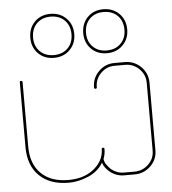

<svg xmlns="http://www.w3.org/2000/svg" viewBox="-52 -772 744 831"><g transform="rotate(-5 319.5 -356.5)"><path d="M427 -533Q385 -533 358.5 -560Q332 -587 332 -628Q332 -670 358.5 -697Q385 -724 427 -724Q469 -724 496 -697Q523 -670 523 -628Q523 -587 496 -560Q469 -533 427 -533ZM102 -628Q102 -670 128.5 -697Q155 -724 197 -724Q239 -724 266 -697Q293 -670 293 -628Q293 -587 266 -560Q239 -533 197 -533Q155 -533 128.5 -560Q102 -587 102 -628ZM114 -628Q114 -591 137 -568Q160 -545 197 -545Q235 -545 258 -568Q281 -591 281 -628Q281 -666 258 -689Q235 -712 197 -712Q160 -712 137 -689Q114 -666 114 -628ZM344 -628Q344 -591 367 -568Q390 -545 427 -545Q465 -545 488 -568Q511 -591 511 -628Q511 -666 488 -689Q465 -712 427 -712Q390 -712 367 -689Q344 -666 344 -628ZM214 11Q132 11 86 -34Q40 -79 40 -159V-440Q40 -446 46 -446Q52 -446 52 -440V-159Q52 -85 94.5 -43Q137 -1 213 -1Q268 -1 306 -23.5Q344 -46 360 -82Q368 -101 368 -121Q368 -127 374 -127Q380 -127 380 -121Q380 -99 372 -78Q374 -64 381.5 -53.5Q389 -43 400 -32Q425 -12 455 -12H501Q536 -12 561.5 -36.5Q587 -61 587 -96V-390Q587 -426 561.5 -451Q536 -476 501 -476H455Q420 -476 395 -451Q370 -426 370 -390Q370 -384 364 -384Q358 -384 358 -390Q358 -431 386.5 -459.5Q415 -488 455 -488H501Q541 -488 570 -459.5Q599 -431 599 -390V-96Q599 -56 570 -28Q541 0 501 0H455Q420 0 392 -23Q382 -32 375 -41Q368 -50 364 -63Q342 -26 299 -7.5Q256 11 214 11Z"/></g></svg>

Font: Moirai One
Style: Regular
Weight: 400
Designer: Jiyeon Park
Foundry: JAMO
Version: Version 1.000; ttfautohint (v1.8.4.7-5d5b);gftools[0.9.29]